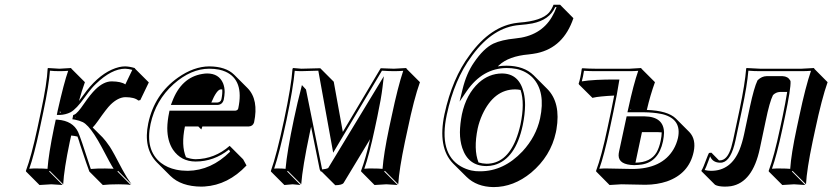

<svg xmlns="http://www.w3.org/2000/svg" viewBox="-20 -718 3498 807"><path d="M152.3 -250Q177.7 -369.1 180.2 -429.2L181.6 -432.1Q183.6 -432.1 230 -429.2Q230 -429.2 278.8 -432.1L280.3 -429.2L336.9 -372.6Q323.2 -335 312 -293.5Q316.9 -299.8 326.2 -312.5Q346.2 -340.3 358.4 -354Q417 -420.4 480.5 -436Q494.1 -439 506.3 -439Q524.9 -438.5 545.9 -432.1L548.8 -428.2L605.5 -371.6L569.8 -297.4L561.5 -295.4Q545.4 -309.6 506.3 -309.6Q476.1 -308.6 444.8 -278.3Q428.7 -262.7 391.6 -209.5Q378.4 -190.9 369.6 -182.1L411.6 -140.1Q423.8 -127.4 441.4 -101.6Q455.6 -80.1 494.6 -4.9Q512.7 28.8 532.7 56.6L476.1 0L473.6 2.9L529.8 59.6Q515.1 56.6 478.5 56.6Q438.5 56.6 412.1 59.6L355.5 2.9Q347.7 -16.6 315.9 -112.8Q314.5 -116.7 312.5 -124.5Q308.1 -138.2 305.7 -144Q293.5 -147 279.3 -148.4L273.4 -122.6Q249 -6.3 245.6 56.6L189 0L186.5 2.9L243.2 59.6Q241.2 59.6 195.8 56.6L146 59.6L89.4 2.9L88.9 0Q111.8 -61 137.2 -179.2ZM298.8 -224.6 296.4 -227.1 295.9 -226.1V-225.1Q297.9 -224.6 298.8 -224.6ZM236.8 -245.1 231.9 -250 231 -245.1Q234.4 -245.1 236.8 -245.1ZM162.1 -248 147 -176.8Q123 -64.5 103 -8.8Q119.6 -10.3 139.2 -9.8Q163.1 -9.8 179.7 -8.3Q184.1 -69.8 207 -181.2L214.4 -215.3L223.1 -214.8Q285.6 -210 308.1 -163.6Q313.5 -151.9 325.7 -116.2Q358.9 -16.6 359.9 -12.7Q360.8 -9.8 361.8 -7.8Q390.1 -10.3 421.9 -9.8Q439.9 -9.8 457.5 -8.8Q445.3 -26.9 407.2 -100.1Q392.1 -128.4 376.5 -152.3Q349.1 -193.8 328.1 -204.6Q314 -211.4 293.9 -215.3L284.2 -216.8L287.6 -234.4L292.5 -236.3Q305.7 -241.7 333.5 -282.7Q360.8 -322.3 381.3 -342.3Q416 -376 449.7 -376Q489.3 -375.5 506.8 -363.3L536.1 -424.3Q520.5 -428.7 506.3 -429.2Q449.2 -429.2 383.3 -365.7Q373.5 -356.4 365.7 -347.2Q354.5 -334.5 335.9 -308.6Q301.3 -259.8 276.4 -246.1Q255.9 -235.8 231.4 -234.9H218.8L222.2 -252Q249 -371.1 266.6 -420.4Q250 -418.9 230 -418.9Q206.1 -418.9 189.9 -420.9Q186 -361.3 162.1 -248Z M945.3 -105 1002 -48.3 1016.1 -22.5Q938.5 59.6 839.8 65.9Q832.5 66.4 826.2 66.4Q741.2 65.9 695.8 21L639.2 -35.6Q581.5 -94.7 603 -199.2Q628.9 -321.8 728.5 -392.1Q794.4 -438.5 859.4 -439Q929.2 -438.5 964.4 -403.8L1021 -347.2Q1067.9 -298.8 1047.9 -203.6Q1043 -187.5 1025.9 -186.5H830.6Q829.1 -182.6 826.2 -173.8L813.5 -186.5H757.3Q740.7 -106.9 761.7 -57.1Q781.7 -49.3 802.2 -48.8Q882.3 -49.8 945.3 -105ZM914.1 -342.3Q910.2 -342.3 907.2 -342.3Q890.6 -340.3 868.2 -287.1H894Q907.7 -288.6 910.6 -300.8Q915.5 -324.2 914.1 -342.3ZM942.4 -89.4Q878.9 -39.1 802.2 -39.1Q741.2 -39.1 707 -88.9Q683.1 -125.5 683.1 -179.7Q683.6 -210.4 690.9 -245.1L692.4 -252.9H969.7Q979.5 -254.4 981.4 -262.2Q1006.8 -381.8 927.2 -417Q914.6 -422.4 900.9 -425.3Q881.3 -429.2 859.4 -429.2Q782.7 -429.2 709.5 -364.3Q634.3 -296.4 612.8 -196.8Q589.4 -86.4 656.7 -33.2Q683.6 -12.7 720.2 -4.9Q743.7 0 769.5 0Q867.7 -1.5 947.3 -80.6ZM698.2 -276.9 703.6 -290.5Q741.7 -392.6 830.1 -407.2Q841.3 -409.2 850.6 -409.2Q899.9 -409.2 917.5 -368.2Q924.3 -351.6 924.3 -331.1Q923.8 -315.4 920.4 -298.8Q914.6 -277.8 894 -276.9Z M1281.7 -158.2Q1251.5 -15.1 1246.1 56.6L1189.5 0L1187 2.9L1243.2 59.6Q1241.2 59.6 1210 56.6Q1210 56.6 1175.3 59.6L1118.7 2.9V0Q1142.6 -66.4 1174.3 -214.8Q1204.6 -357.4 1209.5 -429.2L1212.4 -432.1Q1214.4 -432.1 1246.6 -429.2L1326.2 -431.2L1382.8 -374.5L1420.9 -163.6L1580.1 -431.2Q1581.5 -431.2 1635.7 -429.2Q1635.7 -429.2 1688 -432.1L1688.5 -429.2L1745.1 -372.6Q1720.2 -303.7 1692.9 -172.4L1682.1 -122.6Q1657.7 -6.3 1653.8 56.6L1597.7 0L1594.7 2.9L1651.4 59.6Q1649.4 59.6 1604 56.6Q1604 56.6 1554.2 59.6L1498 2.9L1497.6 0Q1517.6 -53.7 1535.6 -133.3L1424.3 50.8Q1418 60.1 1389.2 60.5L1332.5 3.9Q1329.1 2.9 1327.6 2Q1325.2 -1.5 1323.7 -5.9L1287.6 -185.1Q1284.7 -172.4 1281.7 -158.2ZM1215.3 -217.3Q1231.4 -293 1244.6 -342.3L1249 -360.4L1266.1 -341.8L1333.5 -7.8Q1333.5 -7.8 1334 -5.9Q1350.6 -7.3 1359.4 -11.7L1593.3 -397.5L1587.9 -352.1Q1582.5 -305.7 1565.9 -227.1L1555.2 -176.8Q1531.2 -64.5 1511.2 -8.8Q1527.8 -10.3 1547.4 -9.8Q1571.3 -9.8 1587.9 -8.3Q1592.3 -69.8 1615.7 -181.2L1626.5 -231Q1652.3 -353.5 1674.8 -420.4Q1655.8 -418.9 1635.7 -418.9Q1616.2 -418.9 1585.4 -420.9L1380.4 -76.2L1317.9 -420.9L1246.6 -418.9Q1230.5 -418.9 1218.8 -420.4Q1212.4 -348.1 1184.1 -212.9Q1154.8 -75.2 1132.3 -9.3Q1143.1 -10.3 1153.3 -9.8Q1168.5 -9.8 1180.2 -8.3Q1186.5 -81.1 1215.3 -217.3Z M1848.1 -237.8Q1880.9 -389.2 1954.1 -486.8Q2042.5 -609.4 2154.8 -622.1Q2159.2 -622.6 2162.6 -623Q2256.3 -629.9 2287.6 -665Q2299.3 -679.2 2306.6 -698.2H2334L2390.1 -641.6Q2348.6 -518.6 2236.8 -494.6Q2219.7 -491.2 2202.1 -489.3Q2117.7 -481.9 2077.1 -443.4Q2074.2 -440.4 2072.3 -439Q2090.8 -441.9 2109.4 -441.9Q2182.6 -441.4 2223.1 -401.4L2279.8 -344.7Q2337.9 -286.6 2318.8 -173.8Q2317.9 -167 2316.4 -161.6Q2294.9 -61.5 2212.4 7.8Q2138.7 68.4 2054.2 68.4Q1983.9 67.4 1940.9 25.4L1884.3 -30.8Q1818.8 -98.1 1848.1 -237.8ZM2145.5 -342.3Q2056.2 -342.3 2007.3 -236.3Q1994.1 -207 1987.8 -178.2Q1969.7 -90.3 1991.2 -35.2Q2007.3 -30.3 2024.9 -29.8Q2106.9 -29.8 2147.9 -129.9Q2159.7 -159.2 2167.5 -193.8Q2186.5 -284.7 2168 -339.8Q2156.7 -342.3 2145.5 -342.3ZM2089.4 -409.2Q2162.6 -409.2 2181.6 -327.1Q2187 -303.2 2187 -275.9Q2186.5 -236.8 2177.2 -191.9Q2147 -49.8 2057.6 -24.4Q2041 -20 2024.9 -20Q1948.2 -20 1922.9 -96.2Q1913.1 -126 1913.1 -162.1Q1913.6 -197.3 1921.4 -237.3Q1939.5 -321.3 1992.2 -370.1Q2035.2 -408.7 2089.4 -409.2ZM1857.9 -235.8Q1823.2 -72.8 1917 -18.6Q1937.5 -6.8 1960.9 -1.5Q1978.5 2.4 1997.6 2Q2097.2 2 2176.3 -82Q2233.4 -144 2250 -220.2Q2273.9 -332 2219.7 -390.6Q2192.4 -418.9 2150.9 -428.2Q2130.9 -432.1 2109.4 -432.1Q2008.3 -431.2 1941.9 -335.4L1911.6 -291L1924.3 -343.3Q1940.4 -409.2 1971.7 -454.6Q2012.2 -514.6 2053.7 -534.7Q2088.9 -550.8 2144.5 -556.2Q2252.4 -565.9 2299.8 -647Q2311 -666 2319.3 -688H2313.5Q2289.6 -634.3 2217.8 -619.6Q2194.3 -615.2 2163.6 -612.8Q2053.2 -604.5 1965.3 -485.8Q1963.4 -482.9 1961.9 -481Q1889.6 -383.8 1857.9 -235.8Z M2650.9 -34.2Q2714.8 -35.2 2739.7 -77.6Q2751 -97.7 2756.8 -126Q2761.2 -146.5 2761.2 -161.6Q2753.4 -162.1 2745.6 -162.6H2678.2ZM2633.3 -255.9 2630.4 -258.8 2629.9 -255.9ZM2698.7 -255.9Q2786.6 -252.9 2820.8 -219.7L2877.4 -163.1Q2906.7 -132.3 2895.5 -79.6Q2876 11.7 2783.2 44.4Q2742.2 58.1 2693.4 58.6Q2673.3 58.6 2642.6 57.6Q2611.3 56.6 2591.8 56.6L2542 59.6L2485.8 2.9L2485.4 0Q2508.3 -61 2533.2 -179.2L2548.3 -250Q2555.2 -282.7 2561.5 -316.4Q2530.3 -314.9 2507.3 -312.5Q2484.4 -310.1 2477.1 -308.1L2470.2 -306.6L2413.6 -362.8L2412.1 -366.2Q2419.9 -389.2 2425.3 -429.2L2427.7 -431.2Q2457.5 -429.2 2482.4 -429.2H2626.5L2674.8 -432.1L2676.3 -429.2L2732.9 -372.6Q2712.9 -317.4 2698.7 -255.9ZM2558.1 -248 2543 -176.8Q2519 -64.5 2499 -8.8Q2515.6 -10.3 2535.2 -9.8Q2555.2 -9.8 2586.4 -8.8Q2617.7 -7.8 2636.7 -7.8Q2762.2 -7.8 2811 -90.8Q2823.7 -112.8 2829.6 -138.2Q2846.2 -216.8 2765.6 -237.8Q2760.3 -239.3 2755.9 -239.7Q2726.1 -245.6 2686.5 -246.1H2617.2L2620.6 -261.2Q2642.6 -363.3 2662.6 -420.4Q2646 -418.9 2626.5 -418.9H2482.4Q2460.4 -418.9 2434.6 -420.4Q2430.7 -394.5 2425.3 -376Q2475.1 -384.3 2571.8 -383.8H2583.5L2581.5 -372.6Q2575.2 -329.1 2558.1 -248ZM2766.6 -124Q2748 -37.6 2677.2 -26.4Q2662.6 -24.4 2645.5 -23.9Q2581.1 -25.4 2580.1 -64Q2580.1 -72.3 2582 -81.1L2613.8 -229H2689Q2770.5 -227.5 2771 -159.7Q2770.5 -143.6 2766.6 -124Z M3173.8 -94.2Q3143.6 48.8 3052.7 64.5Q3039.1 66.4 3025.4 66.4Q2998 65.9 2985.4 58.6L2928.7 2L2928.2 -1Q2934.6 -9.3 2951.7 -56.2Q2956.1 -67.9 2960 -75.2L2970.2 -76.2L3002 -43.9Q3004.4 -43.9 3005.4 -43.9Q3037.1 -43.9 3053.7 -99.1Q3057.6 -113.3 3061.5 -129.9L3088.9 -258.8Q3111.3 -366.2 3116.2 -429.2L3117.7 -432.1Q3119.6 -432.1 3174.3 -429.2H3349.1L3401.9 -432.1L3402.3 -429.2L3458.5 -372.6Q3434.1 -303.7 3406.2 -172.4L3395.5 -122.6Q3371.1 -6.3 3367.7 56.6L3311 0L3308.6 2.9L3364.7 59.6Q3362.8 59.6 3317.4 56.6L3268.1 59.6L3211.4 2.9L3210.9 0Q3233.9 -61 3258.8 -179.2L3269.5 -229Q3281.2 -285.2 3288.6 -331.5H3257.8Q3241.2 -330.6 3229 -318.4Q3214.8 -290.5 3198.2 -209.5ZM3107.4 -153.3 3131.8 -268.1Q3149.4 -350.1 3163.6 -379.4L3164.6 -380.9L3165.5 -381.8Q3182.1 -397.5 3201.7 -397.9H3269.5Q3291.5 -397 3301.3 -379.9L3302.2 -377.9L3302.7 -376Q3304.7 -347.2 3279.3 -227.1L3268.6 -176.8Q3244.6 -64.5 3224.6 -8.8Q3242.2 -10.3 3260.7 -9.8Q3284.7 -9.8 3301.3 -8.3Q3305.2 -69.8 3329.1 -181.2L3339.8 -231Q3365.7 -353.5 3388.7 -420.4Q3369.6 -418.9 3349.1 -418.9H3174.3Q3148.4 -418.9 3125.5 -420.9Q3120.6 -359.4 3098.6 -256.8L3071.3 -127.9Q3053.2 -43.9 3017.1 -35.2Q3010.7 -33.7 3005.4 -34.2Q2975.1 -35.2 2964.8 -61Q2962.4 -54.7 2957.5 -41.5Q2948.2 -15.6 2941.9 -3.4Q2955.1 0 2968.8 0Q3052.2 0 3088.4 -88.9Q3099.6 -117.2 3107.4 -153.3Z"/></svg>

Font: Linux Biolinum Shadow O
Style: Italic
Weight: 400
Italic angle: -12°
Designer: Philipp H. Poll
Foundry: Philipp H. Poll
Version: Version 0.6.2